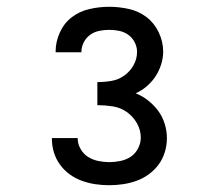

<svg xmlns="http://www.w3.org/2000/svg" viewBox="-20 -863 640 566"><path d="M302 -317Q281 -317 261 -320Q241 -323 221.5 -330Q202 -337 185.5 -349Q169 -361 157 -377.5Q145 -394 139 -413.5Q133 -433 133 -454Q133 -454 133 -454.5Q133 -455 133 -456H209Q209 -455 209 -455Q209 -455 209 -455Q209 -439 217.5 -424Q226 -409 239.5 -400.5Q253 -392 269.5 -388.5Q286 -385 302 -385Q318 -385 335 -388.5Q352 -392 365.5 -401Q379 -410 387 -425.5Q395 -441 395 -457Q395 -480 383.5 -500Q372 -520 353.5 -533Q335 -546 312 -549.5Q289 -553 267 -553V-621Q288 -621 308.5 -624.5Q329 -628 346 -640Q363 -652 373.5 -670.5Q384 -689 384 -710Q384 -725 377 -738.5Q370 -752 358 -760.5Q346 -769 331.5 -772Q317 -775 302 -775Q287 -775 272.5 -772Q258 -769 246 -760.5Q234 -752 227 -738.5Q220 -725 220 -710Q220 -710 220 -709.5Q220 -709 220 -709H144Q144 -709 144 -710Q144 -711 144 -712Q144 -740 156.5 -767.5Q169 -795 192 -812.5Q215 -830 244 -836.5Q273 -843 302 -843Q331 -843 360 -836.5Q389 -830 412 -812.5Q435 -795 448 -767.5Q461 -740 461 -711Q461 -692 455 -673Q449 -654 438.5 -638Q428 -622 413 -609Q398 -596 380 -588Q400 -580 417 -566.5Q434 -553 446.5 -536Q459 -519 465.5 -498Q472 -477 472 -456Q472 -435 466 -415Q460 -395 448 -378.5Q436 -362 419 -349.5Q402 -337 382.5 -330Q363 -323 342.5 -320Q322 -317 302 -317Z"/></svg>

Font: Iosevka Curly Slab Extended
Style: Regular
Weight: 400
Width: 7
Monospace: yes
Designer: Belleve Invis
Foundry: Belleve Invis
Version: Version 11.1.0; ttfautohint (v1.8.3)